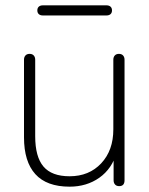

<svg xmlns="http://www.w3.org/2000/svg" viewBox="-20 -692 557 720"><path d="M70 -177V-468Q70 -478 75.5 -484Q81 -490 91 -490Q101 -490 106.5 -484Q112 -478 112 -468V-181Q112 -104 143 -67.5Q174 -31 241 -31Q314 -31 359.5 -79.5Q405 -128 405 -207V-468Q405 -478 410.5 -484Q416 -490 426 -490Q436 -490 441.5 -484Q447 -478 447 -468V-16Q447 -5 442 0.5Q437 6 427 6Q417 6 411.5 0Q406 -6 406 -16V-121H418Q400 -59 352.5 -25.5Q305 8 241 8Q155 8 112.5 -39Q70 -86 70 -177ZM120 -653Q120 -662 125.5 -667Q131 -672 141 -672H379Q389 -672 394.5 -667Q400 -662 400 -653Q400 -644 394.5 -639Q389 -634 379 -634H141Q131 -634 125.5 -639Q120 -644 120 -653Z"/></svg>

Font: SN Pro Thin
Style: Regular
Weight: 200
Designer: Tobias Whetton
Foundry: Supernotes
Version: Version 1.003;Glyphs 3.3 (3324)